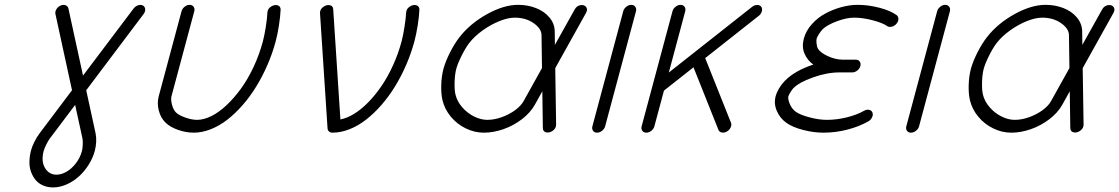

<svg xmlns="http://www.w3.org/2000/svg" viewBox="-20 -559 4716 809"><path d="M325.4 76.9Q328.1 66.7 328.7 49.9Q329.3 33.2 327.6 24.9L296.6 -116.9L189.2 25.6Q182.9 34.2 174.7 50.7Q166.5 67.1 164.1 76.9Q152.6 119.9 169.4 148.4Q186.3 177 218 177Q238.5 177 260.3 164.6Q282 152.1 299.9 128.8Q317.9 105.5 325.4 76.9ZM235.6 -535.6Q246.8 -540.5 256.5 -536.7Q266.1 -533 268.3 -523.2L329.8 -240.5L543 -523.2Q550.5 -533 562.1 -536.7Q573.7 -540.5 582.3 -535.6Q590.8 -531 591.7 -520.3Q592.5 -509.5 585 -499.8L343.3 -178.7L382.6 2Q386.2 18.3 385.3 38.3Q384.3 58.3 379.4 76.9Q371.3 106.9 353.6 135Q335.9 163.1 312.7 184.2Q289.6 205.3 260.9 218Q232.2 230.7 203.6 230.7Q180.7 230.7 161.7 222.5Q142.8 214.4 130.6 200Q118.4 185.5 111.1 166Q103.8 146.5 104 124Q104.2 101.6 110.1 76.9Q114.7 58.8 124.9 38.6Q135 18.3 147.2 2.2L283.4 -178.7L213.6 -499.8Q211.4 -509.8 217.9 -520.4Q224.4 -531 235.6 -535.6Z M1106.7 -505.6Q1107.2 -522.5 1123.3 -532Q1137.2 -540.5 1149.9 -536.6Q1162.8 -532.7 1162.4 -517.6Q1161.1 -489.7 1155.3 -451.7Q1149.4 -413.6 1141.6 -384.5Q1128.2 -334.7 1107.3 -286.4Q1086.4 -238 1060.4 -195.6Q1034.4 -153.1 1003.1 -117.1Q971.7 -81.1 938.4 -55.1Q905 -29.1 868.3 -14.5Q831.5 0 796.1 0Q762.9 0 729.5 -12Q696 -23.9 676.8 -43Q657 -62.5 649 -93.4Q641.1 -124.3 648.9 -153.8L744.9 -511.5Q747.8 -522.5 757.8 -530.5Q767.8 -538.6 778.8 -538.6Q789.8 -538.6 795.7 -530.5Q801.5 -522.5 798.6 -511.5L702.6 -153.8Q699 -139.9 704.6 -118.2Q710.2 -96.4 721.4 -85.2Q733.2 -73.5 760.7 -63.7Q788.3 -54 810.5 -54Q838.1 -54 869.9 -69.5Q901.6 -85 933.3 -114.6Q965.1 -144.3 994.3 -184.1Q1023.4 -223.9 1048 -275.9Q1072.5 -327.9 1087.6 -384.5Q1094.2 -409.4 1100 -445.9Q1105.7 -482.4 1106.7 -505.6Z M1691.2 -505.6Q1691.9 -522.5 1708 -532.2Q1722.4 -540.8 1735 -536.6Q1747.6 -532.5 1747.1 -517.6Q1746.1 -490 1740 -451.9Q1733.9 -413.8 1726.1 -384.5Q1712.6 -334.7 1691.8 -286.4Q1670.9 -238 1644.9 -195.6Q1618.9 -153.1 1587.5 -117.1Q1556.2 -81.1 1522.8 -55.1Q1489.5 -29.1 1452.8 -14.5Q1416 0 1380.6 0Q1371.6 0 1366.1 -5.2Q1360.6 -10.5 1360.1 -18.3L1328.4 -502.9Q1327.1 -519.5 1343 -530.5Q1356.7 -540 1369.9 -537.1Q1383.1 -534.4 1384 -520L1414.3 -55.7Q1441.7 -60.8 1471.3 -78.9Q1501 -96.9 1530.5 -126.8Q1560.1 -156.7 1586.5 -195.2Q1613 -233.6 1635.5 -282.7Q1658 -331.8 1672.1 -384.5Q1678.7 -409.4 1684.4 -445.9Q1690.2 -482.4 1691.2 -505.6Z M2033.2 -54Q2063.2 -54 2095.2 -65.7Q2127.2 -77.4 2151.4 -95.5Q2175.5 -113.5 2186.3 -133.1L2263.7 -272.2L2261.7 -411.6Q2261.2 -438.5 2228.4 -461.5Q2195.6 -484.6 2148.7 -484.6Q2120.8 -484.6 2084.7 -470.2Q2048.6 -455.8 2014 -431.2Q1979.5 -406.5 1957.5 -378.2Q1942.4 -358.9 1925.5 -325.3Q1908.7 -291.7 1902.6 -269.3Q1896.5 -246.8 1895.5 -213.3Q1894.5 -179.7 1899.2 -160.4Q1906 -132.1 1927.2 -107.4Q1948.5 -82.8 1977.1 -68.4Q2005.6 -54 2033.2 -54ZM2401.4 -519Q2410.6 -535.6 2427.7 -537.6Q2441.9 -539.1 2449.5 -529.8Q2457.5 -519.5 2449 -504.2L2319.6 -272L2323.2 -34.2Q2323.5 -17.6 2307.6 -7.1Q2293.5 2 2280.5 -1.5Q2267.6 -4.9 2267.3 -19.5L2265.1 -174.3L2233.9 -118.2Q2214.8 -84 2179 -56.6Q2143.1 -29.3 2101 -14.6Q2058.8 0 2018.8 0Q1979 0 1942.3 -18.1Q1905.5 -36.1 1879.8 -67.1Q1854 -98.1 1844.7 -135.7Q1838.1 -162.8 1839.2 -200.6Q1840.3 -238.3 1848.6 -269.3Q1857.2 -300.5 1876.1 -337.9Q1895 -375.2 1916.3 -402.6Q1961.2 -460 2032 -499.3Q2102.8 -538.6 2163.1 -538.6Q2203.6 -538.6 2238.4 -525Q2273.2 -511.5 2295 -485.5Q2316.9 -459.5 2317.4 -426.3L2318.1 -369.9Z M2659.7 -511.5 2529.8 -26.9Q2526.9 -15.9 2516.7 -7.9Q2506.6 0 2495.6 0Q2484.6 0 2478.9 -7.9Q2473.1 -15.9 2476.1 -26.9L2606 -511.5Q2608.9 -522.5 2618.9 -530.5Q2628.9 -538.6 2639.9 -538.6Q2650.9 -538.6 2656.7 -530.5Q2662.6 -522.5 2659.7 -511.5Z M2867.2 -511.5 2798.1 -253.4 3149.4 -530.5Q3159.4 -538.1 3170.7 -538.1Q3181.9 -538.1 3187.5 -530.5Q3193.1 -522.9 3190.1 -511.5Q3187 -500 3177.2 -492.4L2951.4 -314.2L3060.1 -41.7Q3063.7 -32.7 3058.5 -21.7Q3053.2 -10.7 3042.5 -4.6Q3031.7 1.5 3021.2 -0.7Q3010.7 -2.9 3007.1 -12L2902.1 -275.4L2777.6 -177.2L2737.3 -26.9Q2734.4 -15.9 2724.4 -7.9Q2714.4 0 2703.4 0Q2692.4 0 2686.5 -7.9Q2680.7 -15.9 2683.6 -26.9L2813.5 -511.5Q2816.4 -522.5 2826.5 -530.5Q2836.7 -538.6 2847.7 -538.6Q2858.6 -538.6 2864.4 -530.5Q2870.1 -522.5 2867.2 -511.5Z M3366.9 -396.2Q3375.7 -429.2 3400.6 -457Q3425.5 -484.9 3457.9 -502.2Q3490.2 -519.5 3525.6 -529.1Q3561 -538.6 3593.5 -538.6Q3638.4 -538.6 3685.1 -526.5Q3731.7 -514.4 3757.8 -495.4Q3765.6 -489.7 3765.4 -478.6Q3765.1 -467.5 3756.8 -458.3Q3748.5 -449 3736.9 -446.4Q3725.3 -443.8 3717.5 -449.5Q3699.2 -462.6 3657 -473.6Q3614.7 -484.6 3579.1 -484.6Q3547.1 -484.6 3506.8 -469.6Q3466.6 -454.6 3447.5 -437Q3440.2 -430.2 3431.4 -416.5Q3422.6 -402.8 3420.9 -396.2Q3419.2 -390.1 3420.5 -376.1Q3421.9 -362.1 3425.5 -355.5Q3435.1 -337.9 3467.4 -322.8Q3499.8 -307.6 3531.7 -307.6H3585.7Q3596.7 -307.6 3602.4 -299.7Q3608.2 -291.7 3605.2 -280.8Q3602.3 -269.8 3592.2 -261.8Q3582 -253.9 3571 -253.9H3517.3Q3464.4 -253.9 3405.4 -232.8Q3346.4 -211.7 3322.5 -187Q3317.4 -181.6 3310.4 -170.2Q3303.5 -158.7 3302 -153.8Q3298.8 -141.8 3307.9 -120.6Q3316.9 -99.4 3334 -87.4Q3352.3 -74.7 3391.7 -64.3Q3431.2 -54 3463.6 -54Q3505.6 -54 3548.1 -64.5Q3590.6 -75 3620.8 -92.3Q3631.6 -98.4 3642 -96.2Q3652.3 -94 3656 -85Q3659.7 -75.7 3654.5 -64.7Q3649.4 -53.7 3638.7 -47.6Q3599.4 -25.4 3550 -12.7Q3500.7 0 3449.2 0Q3407.7 0 3363.8 -11.5Q3319.8 -22.9 3294.2 -41Q3267.1 -59.8 3253.4 -91.1Q3239.7 -122.3 3248.3 -153.8Q3252.7 -169.9 3262.9 -187.1Q3273.2 -204.3 3286.6 -218Q3328.6 -261.2 3407 -286.9Q3382.1 -304.4 3369.9 -332.9Q3357.7 -361.3 3366.9 -396.2Z M3982.4 -511.5 3852.5 -26.9Q3849.6 -15.9 3839.5 -7.9Q3829.3 0 3818.4 0Q3807.4 0 3801.6 -7.9Q3795.9 -15.9 3798.8 -26.9L3928.7 -511.5Q3931.6 -522.5 3941.7 -530.5Q3951.7 -538.6 3962.6 -538.6Q3973.6 -538.6 3979.5 -530.5Q3985.4 -522.5 3982.4 -511.5Z M4255.6 -54Q4285.6 -54 4317.6 -65.7Q4349.6 -77.4 4373.8 -95.5Q4397.9 -113.5 4408.7 -133.1L4486.1 -272.2L4484.1 -411.6Q4483.6 -438.5 4450.8 -461.5Q4418 -484.6 4371.1 -484.6Q4343.3 -484.6 4307.1 -470.2Q4271 -455.8 4236.5 -431.2Q4201.9 -406.5 4179.9 -378.2Q4164.8 -358.9 4147.9 -325.3Q4131.1 -291.7 4125 -269.3Q4118.9 -246.8 4117.9 -213.3Q4116.9 -179.7 4121.6 -160.4Q4128.4 -132.1 4149.7 -107.4Q4170.9 -82.8 4199.5 -68.4Q4228 -54 4255.6 -54ZM4623.8 -519Q4633.1 -535.6 4650.1 -537.6Q4664.3 -539.1 4671.9 -529.8Q4679.9 -519.5 4671.4 -504.2L4542 -272L4545.7 -34.2Q4545.9 -17.6 4530 -7.1Q4515.9 2 4502.9 -1.5Q4490 -4.9 4489.7 -19.5L4487.5 -174.3L4456.3 -118.2Q4437.3 -84 4401.4 -56.6Q4365.5 -29.3 4323.4 -14.6Q4281.2 0 4241.2 0Q4201.4 0 4164.7 -18.1Q4127.9 -36.1 4102.2 -67.1Q4076.4 -98.1 4067.1 -135.7Q4060.5 -162.8 4061.6 -200.6Q4062.7 -238.3 4071 -269.3Q4079.6 -300.5 4098.5 -337.9Q4117.4 -375.2 4138.7 -402.6Q4183.6 -460 4254.4 -499.3Q4325.2 -538.6 4385.5 -538.6Q4426 -538.6 4460.8 -525Q4495.6 -511.5 4517.5 -485.5Q4539.3 -459.5 4539.8 -426.3L4540.5 -369.9Z"/></svg>

Font: Tecnico
Style: FinoInclinado
Weight: 400
Italic angle: -15°
Version: Version 1.3